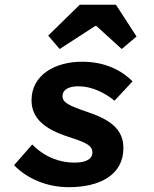

<svg xmlns="http://www.w3.org/2000/svg" viewBox="-20 -764 640 796"><path d="M265.7 12C392.7 12 491.6 -37.9 491.6 -150.2C491.6 -231.3 432.2 -269.4 343.4 -299.4C266.8 -325.6 239.2 -338.4 239.2 -365.4C239.2 -392.5 265 -406.3 304.9 -406.3C361 -406.3 414.8 -379.3 454.8 -346.5L529.6 -426.9C483.5 -472.3 416.7 -508.1 320.1 -508.1C208.8 -508.1 110.7 -453.7 110.7 -348.5C110.7 -273.2 165.1 -228.6 265.3 -196.1C338.4 -172.7 363 -160.5 363 -131.5C363 -103.7 334.7 -89.8 288.3 -89.8C227 -89.8 165 -112.7 113.7 -165L38.4 -79.2C91.9 -23.7 173 12 265.7 12ZM227.4 -560.8 375.2 -656.6H379.2L484.7 -560.8L546.1 -612.7L460.7 -744.3H310.6L179.8 -616.4L227.4 -560.8Z"/></svg>

Font: Source Code Variable
Style: Italic
Weight: 400
Italic angle: -11°
Monospace: yes
Designer: Paul D. Hunt, Teo Tuominen
Foundry: Adobe Systems Incorporated
Version: Version 1.005;PS 1.0;hotconv 16.6.54;makeotf.lib2.5.65590